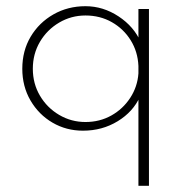

<svg xmlns="http://www.w3.org/2000/svg" viewBox="-20 -415 593 620"><path d="M248 7Q194 7 149.5 -19Q105 -45 78.5 -90.5Q52 -136 52 -193Q52 -251 79 -296.5Q106 -342 152.5 -368.5Q199 -395 256 -395Q313 -395 363 -362Q413 -329 435 -278L427 -252V-386H461V185H427V-131L432 -103Q410 -54 360 -23.5Q310 7 248 7ZM256 -21Q302 -21 339.5 -42Q377 -63 400.5 -99Q424 -135 427 -178V-202Q425 -248 402 -285Q379 -322 341 -343.5Q303 -365 256 -365Q210 -365 171 -342Q132 -319 109 -280Q86 -241 86 -193Q86 -145 109 -106Q132 -67 171 -44Q210 -21 256 -21Z"/></svg>

Font: Josefin Sans ExtraLight
Style: Regular
Weight: 250
Designer: Santiago Orozco
Foundry: Typemade
Version: Version 2.000